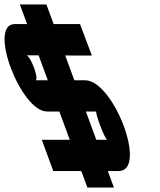

<svg xmlns="http://www.w3.org/2000/svg" viewBox="-202 -790 717 861"><path d="M38.5 -682H86.9H156.9L209.9 -541H139.9L90.4 -541.2L131.4 -430H180.8C308.6 -428 462.7 -21 328.9 -23H281.5L283 -19L308.8 51H189.8L164 -19L162.5 -23H107H37L-14.6 -163H55.4H110.9L64.1 -290H9.6C-108.7 -288 -257.3 -680 -137 -682H-136H-80.5L-87.1 -700L-113 -770H6L31.9 -700ZM183.1 -290 229.9 -163H279.3C268.3 -163 221.5 -290 230.5 -290ZM12.4 -430 -28.8 -541.8 -84.4 -542C-65.4 -542 -23.1 -430 -44.1 -430H-43.1Z"/></svg>

Font: Nordica Plus
Style: NordicaClassicRgCondOpObl
Weight: 500
Version: Version 1.01